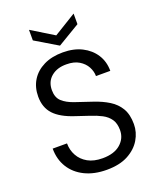

<svg xmlns="http://www.w3.org/2000/svg" viewBox="-164 -998 909 1108"><g transform="rotate(-20 290.0 -444.5)"><path d="M298 12Q221 12 164 -16Q107 -44 76 -94Q45 -144 45 -210H133Q133 -169 152 -134.5Q171 -100 207.5 -79.5Q244 -59 298 -59Q369 -59 408 -93Q447 -127 447 -178Q447 -219 429.5 -244.5Q412 -270 381.5 -286Q351 -302 312 -314.5Q273 -327 230 -342Q147 -369 108 -411Q69 -453 69 -520Q69 -577 95.5 -620Q122 -663 171.5 -687.5Q221 -712 289 -712Q356 -712 405.5 -687Q455 -662 483 -618.5Q511 -575 511 -518H423Q423 -547 408 -575Q393 -603 362.5 -621.5Q332 -640 286 -640Q229 -641 192.5 -611Q156 -581 156 -528Q156 -483 182 -459Q208 -435 253.5 -419.5Q299 -404 359 -384Q410 -367 449.5 -342.5Q489 -318 511.5 -280Q534 -242 534 -183Q534 -133 507.5 -88.5Q481 -44 429 -16Q377 12 298 12ZM288 -754 151 -836V-901L288 -817L425 -901V-836Z"/></g></svg>

Font: DM Sans
Style: Regular
Weight: 400
Designer: Colophon Foundry, Jonny Pinhorn
Foundry: Colophon Foundry
Version: Version 4.004; ttfautohint (v1.8.4.7-5d5b)